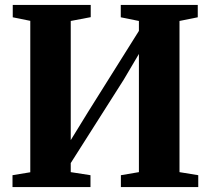

<svg xmlns="http://www.w3.org/2000/svg" viewBox="-20 -763 860 783"><path d="M31 0V-48.5L103.5 -60.5V-678L32 -692.5V-743H350V-693L268.5 -677.5V-191.5L339.5 -307L546.5 -637V-677.5L472.5 -692.5V-743H786.5V-692.5L712 -677.5V-61L788.5 -48.5V0H473V-48.5L546.5 -61V-543L484.5 -438L268.5 -98V-61L349 -48.5V0Z"/></svg>

Font: Merriweather 60pt ExtraBold
Style: Regular
Weight: 800
Version: Version 2.100